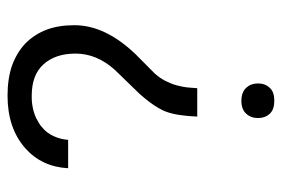

<svg xmlns="http://www.w3.org/2000/svg" viewBox="-140 -614 751 512"><g transform="rotate(-90 236.0 -357.5)"><path d="M181.6 -207.5H257.3C257.8 -214.4 258.3 -220.7 258.8 -227.1C259.3 -233.4 259.8 -239.3 261.2 -245.6C262.2 -251.5 263.7 -257.3 265.1 -262.7C266.6 -268.1 268.1 -273.4 270.5 -278.8C272.5 -283.7 274.9 -288.6 277.3 -293.5C279.8 -297.9 282.2 -302.2 285.2 -306.6C288.1 -311 291.5 -314.9 294.9 -318.8V-319.3L348.1 -372.1C399.4 -425.8 425.3 -480 425.3 -535.2C425.3 -563 421.4 -587.9 413.1 -609.9C404.8 -631.3 392.6 -649.9 376.5 -666C359.9 -681.6 339.8 -693.4 316.9 -701.7C293.9 -709.5 267.1 -713.4 237.3 -713.4C180.2 -713.4 133.3 -697.8 97.7 -666.5C64.5 -637.2 46.4 -599.1 43.9 -551.8H119.6C120.6 -565.9 124 -578.6 129.4 -590.3C134.8 -602.1 142.1 -612.3 152.3 -620.6C155.8 -624 159.7 -627 164.1 -629.4C168 -631.8 172.4 -634.3 176.8 -636.7C181.2 -638.7 185.5 -640.6 190.4 -642.1C194.8 -643.6 199.7 -645 205.1 -646C210 -647 215.3 -647.9 220.7 -648.4C226.1 -648.9 231.4 -648.9 237.3 -648.9C273.9 -648.9 301.8 -638.7 320.8 -617.7C339.8 -596.7 349.6 -568.4 349.6 -532.2C349.6 -494.6 335.4 -460 306.6 -427.7L242.7 -361.8C234.4 -352.5 227.5 -344.2 221.2 -335.9C214.8 -327.6 209.5 -319.3 205.1 -312C200.7 -304.2 196.8 -296.9 194.3 -289.6C187 -269.5 183.1 -242.2 181.6 -207.5ZM177.7 -45.4C177.7 -32.7 181.6 -22.5 189 -14.2C196.8 -5.9 208.5 -2 224.1 -2C239.3 -2 251 -5.9 258.3 -14.2C266.1 -22.5 270 -32.7 270 -45.4C270 -51.8 269 -57.6 267.1 -63C265.1 -68.4 262.2 -72.8 258.3 -77.1C250.5 -85.4 238.8 -89.8 223.6 -89.8C208.5 -89.8 196.8 -85.4 189.5 -77.1C181.6 -68.8 177.7 -58.1 177.7 -45.4Z"/></g></svg>

Font: Shabnam FD Light
Style: Regular
Weight: 300
Foundry: DejaVu fonts team - Redesigned by Saber Rastikerdar - Based on Vazir font
Version: Version 5.00;October 20, 2019;FontCreator 12.0.0.2547 64-bit